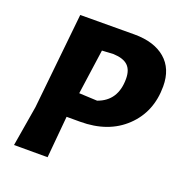

<svg xmlns="http://www.w3.org/2000/svg" viewBox="-119 -750 812 855"><g transform="rotate(20 287.0 -323.0)"><path d="M375 -646Q468 -646 521 -601Q574 -556 574 -472Q574 -351 493.5 -274.5Q413 -198 280 -198H216L198 0H39L71 -191L118 -645H119ZM317 -532 263 -529 233 -316 319 -312Q407 -343 407 -447Q407 -489 385.5 -509.5Q364 -530 317 -532Z"/></g></svg>

Font: Alegreya Sans ExtraBold
Style: Italic
Weight: 800
Italic angle: -7°
Designer: Juan Pablo del Peral
Foundry: Huerta Tipografica
Version: Version 2.007